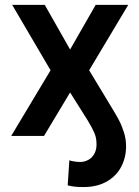

<svg xmlns="http://www.w3.org/2000/svg" viewBox="-20 -550 564 777"><path d="M184.6 -265.6 29.3 -530.3H161.1L263.7 -349.6L367.2 -530.3H499L340.8 -265.6L428.7 -120.1Q449.7 -85.9 460.9 -64.7Q472.2 -43.5 481.2 -15.6Q490.2 12.2 490.2 42Q490.2 86.9 470.7 124.5Q451.2 162.1 412.1 184.6Q373 207 317.4 207Q298.3 207 283.9 205.6Q269.5 204.1 253.9 200.2L260.7 98.6Q267.6 101.6 281 103.5Q294.4 105.5 303.7 105.5Q322.8 105.5 338.9 96.2Q355 86.9 363.8 68.4Q372.6 49.8 370.1 23.4Q369.6 5.9 361.3 -13.4Q353 -32.7 335 -62.5L263.7 -175.8L158.2 0H25.4Z"/></svg>

Font: Pretendard JP SemiBold
Style: Regular
Weight: 600
Designer: Base glyphs from Inter by Rasmus Andersson; Hangeul glyphs from Noto Sans CJK(Source Han Sans) by Jang Soo-young and Kan
Foundry: Kil Hyung-jin
Version: Version 1.309